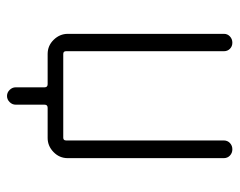

<svg xmlns="http://www.w3.org/2000/svg" viewBox="-87 -473 674 540"><g transform="rotate(90 250.0 -203.0)"><path d="M131.8 0Q108.4 0 91.8 -17.1Q75.2 -34.2 75.2 -56.6V-496.1Q75.2 -505.9 82.5 -512.7Q89.8 -519.5 100.1 -519.5Q110.4 -519.5 117.2 -512.7Q124 -505.9 124 -496.1V-51.8Q124 -43.9 131.8 -43.9H367.2Q375 -43.9 375 -51.8V-495.1Q375 -505.9 382.3 -512.7Q389.6 -519.5 399.9 -519.5Q410.2 -519.5 417.5 -512.7Q424.8 -505.9 424.8 -495.1V-56.6Q424.8 -33.2 407.7 -16.6Q390.6 0 368.2 0H283.2Q274.4 0 274.4 8.8V89.8Q274.4 99.6 267.1 106.9Q259.8 114.3 250 114.3Q240.2 114.3 232.9 106.9Q225.6 99.6 225.6 89.8V8.8Q225.6 0 216.8 0Z"/></g></svg>

Font: Rounded-X Mgen+ 2m light
Style: Regular
Weight: 200
Designer: [Source Han Sans]
Ryoko NISHIZUKA  (kana & ideographs); Paul D. Hunt (Latin, Greek & Cyrillic); Wenlong ZHANG  (bopomofo
Version: Version 1.059.20150602